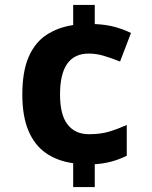

<svg xmlns="http://www.w3.org/2000/svg" viewBox="-20 -744 612 774"><path d="M362 -647Q409 -645 444.5 -635Q480 -625 508 -611L464 -496Q429 -510 398.5 -519Q368 -528 338 -528Q280 -528 251 -487Q222 -446 222 -363Q222 -281 252.5 -242Q283 -203 338 -203Q385 -203 418.5 -213Q452 -223 491 -240V-116Q460 -101 428.5 -92.5Q397 -84 362 -82V10H275V-86Q211 -95 165 -127Q119 -159 94.5 -217.5Q70 -276 70 -362Q70 -456 95.5 -514.5Q121 -573 167.5 -603.5Q214 -634 275 -643V-724H362Z"/></svg>

Font: Noto Sans Balinese
Style: Regular
Weight: 400
Designer: Aditya Bayu, David Williams
Foundry: David Williams
Version: Version 2.003